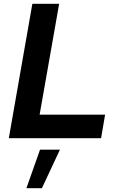

<svg xmlns="http://www.w3.org/2000/svg" viewBox="-20 -722 619 1003"><path d="M289 -702H149L26 0H508L529 -123H187ZM293 60H189L118 261H199Z"/></svg>

Font: Geom SemiBold
Style: Bold Italic
Weight: 600
Italic angle: -10°
Version: Version 1.102